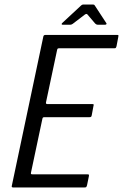

<svg xmlns="http://www.w3.org/2000/svg" viewBox="-20 -827 543 847"><path d="M38 0Q34 0 32.5 -2Q31 -4 32 -7L171 -665Q172 -673 181 -673H496Q502 -673 502.5 -671.5Q503 -670 502 -665L494 -623Q492 -617 490.5 -615.5Q489 -614 484 -614H241Q236 -614 234.5 -612.5Q233 -611 232 -607L183 -376Q182 -372 183.5 -370Q185 -368 188 -368H386Q392 -368 393 -366.5Q394 -365 392 -358L385 -320Q384 -314 382 -312Q380 -310 374 -310H176Q171 -310 169.5 -308.5Q168 -307 167 -303L117 -67Q116 -63 116.5 -60.5Q117 -58 123 -58H364Q371 -58 372 -56.5Q373 -55 372 -49L364 -10Q362 -3 360 -1.5Q358 0 352 0ZM256 -718Q252 -718 252 -720.5Q252 -723 254 -725L338 -803Q342 -807 347 -807H391Q396 -807 398 -803L449 -725Q451 -723 449.5 -720.5Q448 -718 444 -718H411Q407 -718 405 -719.5Q403 -721 400 -723L365 -764Q362 -767 356 -764L301 -722Q299 -721 296.5 -719.5Q294 -718 290 -718Z"/></svg>

Font: Glory
Style: Italic
Weight: 400
Italic angle: -12°
Designer: Robert Leuschke
Foundry: Robert Leuschke
Version: Version 1.011